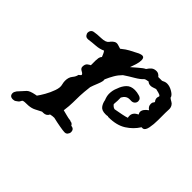

<svg xmlns="http://www.w3.org/2000/svg" viewBox="-124 -408 576 576"><g transform="rotate(45 164.5 -120.0)"><path d="M5 61Q1 64 -5 64Q-19 64 -19 51Q-19 46 -14 39Q0 24 6 17Q12 10 33 6Q35 6 36 5.5Q37 5 38 5Q44 -3 52 -17Q60 -31 65.5 -46.5Q71 -62 68 -72Q67 -76 66.5 -79.5Q66 -83 66 -86Q66 -101 73.5 -110Q81 -119 82 -127L88 -132Q89 -133 89 -133.5Q89 -134 89 -134Q89 -138 81 -142Q73 -146 73 -153Q73 -164 79 -168.5Q85 -173 88 -174V-194Q88 -199 89 -205Q90 -211 94 -215Q92 -220 90 -224.5Q88 -229 85 -233Q72 -227 57 -226Q42 -225 28 -223H25Q19 -223 15.5 -227.5Q12 -232 12 -237Q12 -242 15 -246Q18 -250 24 -251Q34 -253 52.5 -253.5Q71 -254 77 -262L80 -266Q84 -271 89.5 -274Q95 -277 102 -275L115 -271Q130 -283 138 -287Q146 -291 165 -301Q173 -304 176 -304Q185 -304 185 -292Q185 -283 181.5 -272Q178 -261 175 -253Q181 -258 193.5 -269Q206 -280 213 -283Q218 -291 224 -296Q230 -301 240 -301Q249 -301 256 -292H272Q276 -294 280 -295.5Q284 -297 289 -297Q300 -297 312.5 -289.5Q325 -282 326 -274Q331 -270 336 -267.5Q341 -265 344 -260Q348 -253 347.5 -246Q347 -239 347 -231Q347 -219 347 -200.5Q347 -182 344 -167Q341 -152 333 -150H327Q314 -129 292 -115Q270 -101 236 -101Q233 -101 232 -102Q229 -101 223 -101Q207 -101 200.5 -109.5Q194 -118 192 -130Q187 -142 187 -152Q187 -167 193 -180Q198 -195 207.5 -205Q217 -215 234 -215Q243 -215 253 -212Q265 -209 265 -198Q265 -192 260 -187.5Q255 -183 246 -184H242Q228 -184 220 -169V-155Q220 -153 219.5 -148.5Q219 -144 219 -140Q225 -132 232 -131Q244 -133 258.5 -136Q273 -139 278 -141Q277 -144 277 -149Q277 -163 294 -171Q291 -176 291 -179Q291 -191 307 -202Q297 -208 297 -219Q297 -225 299 -227Q301 -229 302 -232Q297 -238 297 -244Q297 -247 298 -249.5Q299 -252 299 -253Q299 -255 295 -257Q291 -259 277 -262Q273 -261 268 -259Q263 -257 258 -257Q250 -257 245 -262Q241 -261 237.5 -260.5Q234 -260 231 -258Q223 -249 207.5 -240Q192 -231 177 -221Q167 -211 160 -199Q153 -187 147 -173Q149 -167 142 -150Q135 -133 133 -126Q130 -101 129.5 -86Q129 -71 129 -57Q129 -43 126 -21Q135 -19 143.5 -16.5Q152 -14 162 -13L163 -12Q171 -12 175 -4Q188 -3 188 10Q188 15 184 20Q180 25 172 24Q168 24 153.5 21.5Q139 19 122 15Q118 15 114 15.5Q110 16 106 17Q101 28 88 28H83Q73 33 63.5 38Q54 43 41 44Q31 44 26 44.5Q21 45 19 46Q19 46 17 48Q16 49 14.5 52.5Q13 56 5 61Z"/></g></svg>

Font: RU Serius
Style: Regular
Weight: 400
Designer: Robert E. Leuschke
Foundry: Robert E. Leuschke
Version: Version 1.011; ttfautohint (v1.8.3)